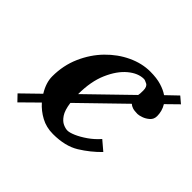

<svg xmlns="http://www.w3.org/2000/svg" viewBox="-121 -606 771 771"><g transform="rotate(45 264.5 -220.0)"><path d="M502 -461 529 -438 480 -390Q488 -377 491.5 -363.5Q495 -350 495 -337Q495 -319 482.5 -308Q470 -297 455.5 -292Q441 -287 433 -287Q415 -287 404.5 -290.5Q394 -294 388 -300L211 -128Q216 -91 228.5 -72.5Q241 -54 255.5 -47.5Q270 -41 281 -41Q293 -41 314 -50Q335 -59 359.5 -76Q384 -93 404 -116L444 -82Q408 -45 363.5 -17.5Q319 10 250 10Q212 10 181.5 -6.5Q151 -23 129 -48L59 21L34 -5L108 -77Q84 -116 84 -152Q84 -214 107.5 -267.5Q131 -321 169.5 -360.5Q208 -400 255 -422Q302 -444 349 -444Q386 -444 412 -436Q438 -428 455 -416ZM381 -343Q382 -347 382.5 -353Q383 -359 383 -370Q383 -392 370.5 -398.5Q358 -405 352 -405Q319 -405 286 -377.5Q253 -350 230.5 -298.5Q208 -247 208 -175Z"/></g></svg>

Font: Libertinus Serif SemiBold
Style: Italic
Weight: 600
Italic angle: -11.5°
Designer: Philipp H. Poll, Khaled Hosny
Foundry: Caleb Maclennan
Version: Version 7.051;RELEASE